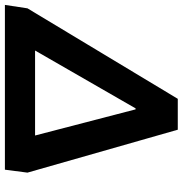

<svg xmlns="http://www.w3.org/2000/svg" viewBox="-5 -744 745 783"><g transform="rotate(90 367.5 -352.5)"><path d="M-4 0 10 -92 379 -705H505L680 -92L668 0ZM418 -533 159 -83V-123H551L539 -83L422 -533Z"/></g></svg>

Font: Nunito Sans 10pt ExtraBold
Style: Italic
Weight: 800
Italic angle: -9°
Designer: Vernon Adams
Foundry: Vernon Adams
Version: Version 3.101;gftools[0.9.27]